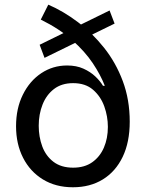

<svg xmlns="http://www.w3.org/2000/svg" viewBox="-20 -791 625 823"><path d="M471.2 -689.9 170.9 -543 149.9 -599.1 449.7 -746.1ZM292.5 11.7Q218.8 11.7 163.8 -22Q108.9 -55.7 78.9 -114.7Q48.8 -173.8 48.8 -250Q48.8 -326.2 77.9 -385Q106.9 -443.8 156.7 -477.1Q206.5 -510.3 267.6 -510.3Q307.6 -510.3 337.4 -496.8Q367.2 -483.4 388.2 -463.6Q409.2 -443.8 421.4 -423.3H429.2Q411.6 -469.2 377.9 -519.8Q344.2 -570.3 289.6 -618.9Q234.9 -667.5 154.8 -707L187 -771Q251.5 -743.2 313.5 -696.5Q375.5 -649.9 426 -586.4Q476.6 -522.9 506.3 -443.4Q536.1 -363.8 536.1 -269.5Q536.1 -181.6 505.9 -118.7Q475.6 -55.7 420.9 -22Q366.2 11.7 292.5 11.7ZM293.5 -72.3Q342.3 -72.3 375.2 -95.5Q408.2 -118.7 425.3 -158.2Q442.4 -197.8 442.4 -247.1Q442.4 -292 427 -335Q411.6 -377.9 378.9 -406.2Q346.2 -434.6 293.5 -434.6Q244.1 -434.6 211.4 -409.4Q178.7 -384.3 162.4 -342.8Q146 -301.3 146 -252Q146 -204.6 161.1 -163.6Q176.3 -122.6 209.2 -97.4Q242.2 -72.3 293.5 -72.3Z"/></svg>

Font: Inter Cardless
Style: Regular
Weight: 400
Designer: Rasmus Andersson
Foundry: rsms
Version: Version 4.001;git-9221beed3